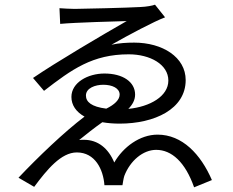

<svg xmlns="http://www.w3.org/2000/svg" viewBox="-20 -758 996 820"><path d="M421 -396C460 -396 491 -381 491 -354C491 -332 469 -311 434 -294C370 -302 347 -323 347 -350C347 -382 387 -396 421 -396ZM642 -738C632 -734 606 -729 579 -728C532 -725 325 -720 299 -720C278 -720 250 -722 234 -723L237 -656C299 -662 485 -667 521 -668C414 -607 219 -492 121 -425L168 -370C287 -462 375 -526 530 -526C621 -526 699 -483 699 -414C699 -347 621 -302 528 -293C546 -311 557 -331 557 -354C557 -408 505 -444 426 -444C356 -444 285 -406 285 -344C285 -309 305 -280 341 -260C256 -196 140 -85 59 1L126 40C181 -34 241 -107 308 -107C386 -107 421 -35 426 33H503C505 23 507 5 511 -7C536 -72 591 -118 647 -118C713 -118 771 -66 809 42L885 11C837 -100 758 -183 653 -183C577 -183 506 -130 468 -64C443 -124 399 -161 338 -161C332 -161 325 -161 318 -160C345 -182 383 -212 417 -236C440 -232 465 -230 491 -230C640 -230 773 -292 773 -416C773 -514 674 -576 553 -576C521 -576 489 -574 456 -567C528 -608 639 -667 685 -684Z"/></svg>

Font: Kinto Sans
Style: Regular
Weight: 400
Designer: Authors: Ryoko NISHIZUKA  (kana & ideographs); Paul D. Hunt (Latin, Greek & Cyrillic); Wenlong ZHANG  (bopomofo); Sandol
Foundry: Adobe Systems Incorporated, ookami Inc.
Version: Version 0.001